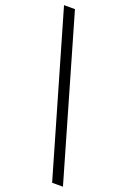

<svg xmlns="http://www.w3.org/2000/svg" viewBox="-167 -856 654 990"><g transform="rotate(20 160.0 -361.0)"><path d="M2.7 -802.3H62.7L317.7 79.3H258.3Z"/></g></svg>

Font: Bitter Thin
Style: Regular
Weight: 100
Designer: Sol Matas, and Bitter project Authors
Foundry: Sol Matas
Version: Version 2.002